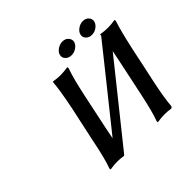

<svg xmlns="http://www.w3.org/2000/svg" viewBox="-184 -1005 1226 1226"><g transform="rotate(-45 429.0 -392.0)"><path d="M265.1 -444.8Q292.5 -581.1 296.9 -641.1Q296.9 -641.6 297.9 -646.5Q298.8 -651.4 298.8 -651.9Q335 -646 363.8 -646Q393.6 -646 429.2 -651.9L431.2 -642.1Q406.2 -572.8 378.9 -442.9Q337.9 -250.5 328.1 -202.1Q314 -130.9 313 -126Q382.3 -211.9 520.3 -385Q658.2 -558.1 727.1 -644L724.1 -641.1Q724.1 -641.6 725.1 -646.5Q726.1 -651.4 726.1 -651.9Q762.2 -646 791 -646Q821.3 -646 856 -651.9L857.9 -642.1Q836.9 -581.1 806.2 -441.9Q797.9 -401.9 780.8 -321.5Q763.7 -241.2 754.9 -201.2Q728.5 -77.6 723.1 -4.9L713.9 4.9Q680.7 0 655.8 0Q626 0 589.8 5.9L588.9 -3.9Q612.3 -65.4 641.1 -203.1Q650.9 -251.5 691.9 -443.8Q705.1 -509.3 707 -519L293 -2L286.1 4.9Q252.9 0 229 0Q199.2 0 163.1 5.9L162.1 -3.9Q186 -66.9 212.9 -203.1Q221.2 -243.7 239 -324Q256.8 -404.3 265.1 -444.8ZM636.2 -738.8Q640.1 -758.8 661.6 -774.4Q683.1 -790 707 -790Q732.4 -790 747.1 -774.2Q761.7 -758.3 757.8 -736.8Q752.4 -715.8 732.2 -700.9Q711.9 -686 687 -686Q662.6 -686 647 -701.7Q631.3 -717.3 636.2 -738.8ZM451.2 -738.8Q454.6 -758.8 476.6 -774.4Q498.5 -790 522.9 -790Q547.9 -790 563 -774.2Q578.1 -758.3 575.2 -736.8Q569.8 -715.8 548.8 -700.9Q527.8 -686 502.9 -686Q478 -686 462.4 -701.7Q446.8 -717.3 451.2 -738.8Z"/></g></svg>

Font: Linear Smooth
Style: Bold Italic
Weight: 700
Designer: Philipp H. Poll, Flanker
Foundry: Philipp H. Poll, reworked by Flanker
Version: Version 1.061 | FøM Fix